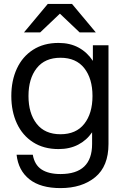

<svg xmlns="http://www.w3.org/2000/svg" viewBox="-20 -752 638 984"><path d="M65 41H148Q157 93 193 116.5Q229 140 290 140Q452 140 452 -14V-74Q424 -33 380.5 -10.5Q337 12 280 12Q204 12 149.5 -23Q95 -58 66.5 -119.5Q38 -181 38 -260Q38 -339 66.5 -400.5Q95 -462 149.5 -497Q204 -532 280 -532Q339 -532 383 -508Q427 -484 456 -440V-520H536V-14Q536 100 468 156Q400 212 290 212Q188 212 131 167Q74 122 65 41ZM290 -64Q370 -64 412 -117.5Q454 -171 454 -260Q454 -349 412 -402.5Q370 -456 290 -456Q210 -456 168 -402.5Q126 -349 126 -260Q126 -171 168 -117.5Q210 -64 290 -64ZM471 -586H388L287 -682L186 -586H103L225 -732H349Z"/></svg>

Font: Aspekta 400
Style: Regular
Weight: 400
Designer: Ivo Dolenc
Version: Version 2.000